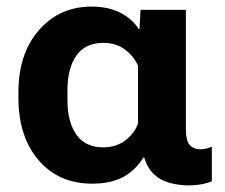

<svg xmlns="http://www.w3.org/2000/svg" viewBox="-20 -545 680 580"><path d="M259 9.8Q157 9.8 96.3 -61.4Q35.6 -132.6 35.6 -249.8V-265.6Q35.6 -383.3 97.9 -454.2Q160.2 -525.1 256.3 -525.1Q307.4 -525.1 343.9 -506.3Q380.4 -487.5 399.2 -456.8H401.4L404.5 -515.1H541.5V-156Q541.5 -119.9 553.3 -106.9Q565.2 -94 585.9 -94Q593.8 -94 602.9 -96.2Q612.1 -98.4 619.9 -101.8V2.2Q611.8 6.8 592.2 11Q572.5 15.1 545.4 15.1Q487.8 12.7 457.4 -8.5Q427 -29.8 415.8 -68.8H413.1Q387 -28.1 350.1 -9.2Q313.2 9.8 259 9.8ZM292 -99.9Q329.6 -99.9 357.3 -120Q385 -140.1 397 -171.6V-346.2Q384.8 -374.8 357.8 -395.1Q330.8 -415.5 292.2 -415.5Q237.8 -415.5 210.8 -377.2Q183.8 -338.9 183.8 -272.5V-241.9Q183.8 -176.8 210.7 -138.3Q237.5 -99.9 292 -99.9Z"/></svg>

Font: RobotoFlex
Style: Regular
Weight: 400
Designer: Berlow after Robertson
Foundry: Google
Version: Version 2.136